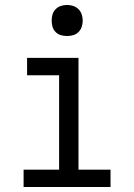

<svg xmlns="http://www.w3.org/2000/svg" viewBox="-20 -753 540 773"><path d="M75 0V-70H218V-450H89V-520H296V-70H425V0ZM250 -608Q237 -608 225 -611.5Q213 -615 204 -624Q195 -633 191.5 -645Q188 -657 188 -670Q188 -683 191.5 -695Q195 -707 204 -716Q213 -725 225 -729Q237 -733 250 -733Q263 -733 275 -729Q287 -725 296 -716Q305 -707 309 -695Q313 -683 313 -670Q313 -657 309 -645Q305 -633 296 -624Q287 -615 275 -611.5Q263 -608 250 -608Z"/></svg>

Font: Iosevka Curly Slab
Style: Regular
Weight: 400
Monospace: yes
Designer: Belleve Invis
Foundry: Belleve Invis
Version: Version 22.1.2; ttfautohint (v1.8.4)